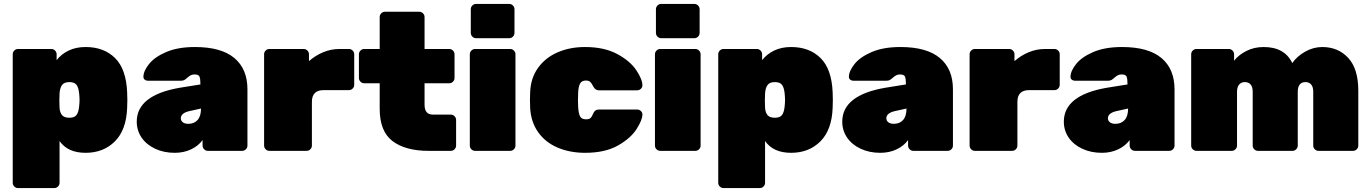

<svg xmlns="http://www.w3.org/2000/svg" viewBox="-20 -770 6993 980"><path d="M284 163Q284 174 276 182Q268 190 257 190H72Q61 190 53 182Q45 174 45 163V-493Q45 -504 53 -512Q61 -520 72 -520H242Q253 -520 261 -512Q269 -504 269 -493V-463Q293 -494 330.5 -512Q368 -530 417 -530Q510 -530 567 -474Q624 -418 629 -299Q630 -284 630 -260Q630 -235 629 -220Q625 -107 566.5 -48.5Q508 10 417 10Q326 10 284 -50ZM334 -351Q308 -351 297 -336.5Q286 -322 284 -293Q283 -278 283 -256Q283 -234 284 -219Q286 -194 297.5 -181.5Q309 -169 334 -169Q360 -169 370.5 -183Q381 -197 384 -227Q386 -247 386 -260Q386 -273 384 -293Q381 -323 370.5 -337Q360 -351 334 -351Z M1003 -339Q1003 -369 998 -379.5Q993 -390 973 -390Q962 -390 954 -386Q946 -382 937 -374Q928 -366 921.5 -362Q915 -358 904 -358H734Q725 -358 718.5 -363.5Q712 -369 712 -378Q712 -407 740.5 -443Q769 -479 828.5 -504.5Q888 -530 975 -530Q1109 -530 1176 -474Q1243 -418 1243 -314V-27Q1243 -16 1235 -8Q1227 0 1216 0H1041Q1030 0 1022 -8Q1014 -16 1014 -27V-55Q992 -25 955 -7.5Q918 10 872 10Q816 10 771.5 -11Q727 -32 702.5 -68Q678 -104 678 -149Q678 -284 897 -322ZM947 -203Q903 -193 903 -166Q903 -154 913 -146Q923 -138 941 -138Q971 -138 988.5 -157.5Q1006 -177 1006 -216Z M1713 -520H1761Q1772 -520 1780 -512Q1788 -504 1788 -493V-337Q1788 -326 1780 -318Q1772 -310 1761 -310H1632Q1572 -310 1572 -250V-27Q1572 -16 1564 -8Q1556 0 1545 0H1355Q1344 0 1336 -8Q1328 -16 1328 -27V-493Q1328 -504 1336 -512Q1344 -520 1355 -520H1530Q1541 -520 1549 -512Q1557 -504 1557 -493V-458Q1590 -487 1630 -503.5Q1670 -520 1713 -520Z M2273 -345Q2284 -345 2292 -353Q2300 -361 2300 -372V-493Q2300 -504 2292 -512Q2284 -520 2273 -520H2147V-683Q2147 -694 2139 -702Q2131 -710 2120 -710H1945Q1934 -710 1926 -702Q1918 -694 1918 -683V-520H1839Q1828 -520 1820 -512Q1812 -504 1812 -493V-372Q1812 -361 1820 -353Q1828 -345 1839 -345H1918V-215Q1918 -99 1984 -49.5Q2050 0 2168 0H2281Q2292 0 2300 -8Q2308 -16 2308 -27V-158Q2308 -169 2300 -177Q2292 -185 2281 -185H2190Q2147 -185 2147 -235V-345Z M2579 -575H2410Q2399 -575 2391 -583Q2383 -591 2383 -602V-723Q2383 -734 2391 -742Q2399 -750 2410 -750H2579Q2590 -750 2598 -742Q2606 -734 2606 -723V-602Q2606 -591 2598 -583Q2590 -575 2579 -575ZM2378 -27V-493Q2378 -504 2386 -512Q2394 -520 2405 -520H2584Q2595 -520 2603 -512Q2611 -504 2611 -493V-27Q2611 -16 2603 -8Q2595 0 2584 0H2405Q2394 0 2386 -8Q2378 -16 2378 -27Z M2971 -161Q2987 -161 2994 -167.5Q3001 -174 3008 -191Q3016 -211 3037 -211H3232Q3243 -211 3251 -203.5Q3259 -196 3259 -186Q3259 -158 3229 -111Q3199 -64 3133.5 -27Q3068 10 2966 10Q2889 10 2826.5 -16.5Q2764 -43 2727 -95Q2690 -147 2686 -219L2685 -259L2686 -300Q2689 -372 2726.5 -424Q2764 -476 2826.5 -503Q2889 -530 2966 -530Q3064 -530 3130 -494.5Q3196 -459 3227.5 -412Q3259 -365 3259 -334Q3259 -324 3251 -316.5Q3243 -309 3232 -309H3037Q3018 -309 3008 -329Q3000 -345 2992.5 -352Q2985 -359 2971 -359Q2949 -359 2940.5 -343Q2932 -327 2931 -295L2930 -256L2931 -224Q2933 -190 2941 -175.5Q2949 -161 2971 -161Z M3524 -575H3355Q3344 -575 3336 -583Q3328 -591 3328 -602V-723Q3328 -734 3336 -742Q3344 -750 3355 -750H3524Q3535 -750 3543 -742Q3551 -734 3551 -723V-602Q3551 -591 3543 -583Q3535 -575 3524 -575ZM3323 -27V-493Q3323 -504 3331 -512Q3339 -520 3350 -520H3529Q3540 -520 3548 -512Q3556 -504 3556 -493V-27Q3556 -16 3548 -8Q3540 0 3529 0H3350Q3339 0 3331 -8Q3323 -16 3323 -27Z M3885 163Q3885 174 3877 182Q3869 190 3858 190H3673Q3662 190 3654 182Q3646 174 3646 163V-493Q3646 -504 3654 -512Q3662 -520 3673 -520H3843Q3854 -520 3862 -512Q3870 -504 3870 -493V-463Q3894 -494 3931.5 -512Q3969 -530 4018 -530Q4111 -530 4168 -474Q4225 -418 4230 -299Q4231 -284 4231 -260Q4231 -235 4230 -220Q4226 -107 4167.5 -48.5Q4109 10 4018 10Q3927 10 3885 -50ZM3935 -351Q3909 -351 3898 -336.5Q3887 -322 3885 -293Q3884 -278 3884 -256Q3884 -234 3885 -219Q3887 -194 3898.5 -181.5Q3910 -169 3935 -169Q3961 -169 3971.5 -183Q3982 -197 3985 -227Q3987 -247 3987 -260Q3987 -273 3985 -293Q3982 -323 3971.5 -337Q3961 -351 3935 -351Z M4604 -339Q4604 -369 4599 -379.5Q4594 -390 4574 -390Q4563 -390 4555 -386Q4547 -382 4538 -374Q4529 -366 4522.5 -362Q4516 -358 4505 -358H4335Q4326 -358 4319.5 -363.5Q4313 -369 4313 -378Q4313 -407 4341.5 -443Q4370 -479 4429.5 -504.5Q4489 -530 4576 -530Q4710 -530 4777 -474Q4844 -418 4844 -314V-27Q4844 -16 4836 -8Q4828 0 4817 0H4642Q4631 0 4623 -8Q4615 -16 4615 -27V-55Q4593 -25 4556 -7.5Q4519 10 4473 10Q4417 10 4372.5 -11Q4328 -32 4303.5 -68Q4279 -104 4279 -149Q4279 -284 4498 -322ZM4548 -203Q4504 -193 4504 -166Q4504 -154 4514 -146Q4524 -138 4542 -138Q4572 -138 4589.5 -157.5Q4607 -177 4607 -216Z M5314 -520H5362Q5373 -520 5381 -512Q5389 -504 5389 -493V-337Q5389 -326 5381 -318Q5373 -310 5362 -310H5233Q5173 -310 5173 -250V-27Q5173 -16 5165 -8Q5157 0 5146 0H4956Q4945 0 4937 -8Q4929 -16 4929 -27V-493Q4929 -504 4937 -512Q4945 -520 4956 -520H5131Q5142 -520 5150 -512Q5158 -504 5158 -493V-458Q5191 -487 5231 -503.5Q5271 -520 5314 -520Z M5735 -339Q5735 -369 5730 -379.5Q5725 -390 5705 -390Q5694 -390 5686 -386Q5678 -382 5669 -374Q5660 -366 5653.5 -362Q5647 -358 5636 -358H5466Q5457 -358 5450.5 -363.5Q5444 -369 5444 -378Q5444 -407 5472.5 -443Q5501 -479 5560.5 -504.5Q5620 -530 5707 -530Q5841 -530 5908 -474Q5975 -418 5975 -314V-27Q5975 -16 5967 -8Q5959 0 5948 0H5773Q5762 0 5754 -8Q5746 -16 5746 -27V-55Q5724 -25 5687 -7.5Q5650 10 5604 10Q5548 10 5503.5 -11Q5459 -32 5434.5 -68Q5410 -104 5410 -149Q5410 -284 5629 -322ZM5679 -203Q5635 -193 5635 -166Q5635 -154 5645 -146Q5655 -138 5673 -138Q5703 -138 5720.5 -157.5Q5738 -177 5738 -216Z M6604 -27Q6604 -16 6596 -8Q6588 0 6577 0H6401Q6390 0 6382 -8Q6374 -16 6374 -27V-302Q6374 -326 6363.5 -338.5Q6353 -351 6334 -351Q6315 -351 6304.5 -338Q6294 -325 6294 -302V-27Q6294 -16 6286 -8Q6278 0 6267 0H6087Q6076 0 6068 -8Q6060 -16 6060 -27V-493Q6060 -504 6068 -512Q6076 -520 6087 -520H6252Q6263 -520 6271 -512Q6279 -504 6279 -493V-460Q6300 -488 6340 -509Q6380 -530 6430 -530Q6537 -530 6576 -448Q6600 -483 6642 -506.5Q6684 -530 6729 -530Q6810 -530 6861.5 -474.5Q6913 -419 6913 -307V-27Q6913 -16 6905 -8Q6897 0 6886 0H6710Q6699 0 6691 -8Q6683 -16 6683 -27V-302Q6683 -326 6672.5 -338.5Q6662 -351 6643 -351Q6624 -351 6614 -338.5Q6604 -326 6604 -302Z"/></svg>

Font: Rubik
Style: Regular
Weight: 900
Designer: Hubert & Fischer
Foundry: Hubert & Fischer
Version: Version 1.100